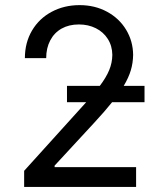

<svg xmlns="http://www.w3.org/2000/svg" viewBox="-20 -737 616 757"><path d="M75.2 -63.5 305.7 -318.4 319.8 -334H244.1V-398.4H373.5Q398.9 -432.1 410.6 -460.7Q422.4 -489.3 422.9 -520.5Q422.4 -556.2 405 -583.5Q387.7 -610.8 357.9 -625.7Q328.1 -640.6 291 -640.6Q252 -640.6 222.9 -624.3Q193.8 -607.9 178 -577.6Q162.1 -547.4 162.1 -507.8H78.1Q78.1 -568.8 106.2 -616.5Q134.3 -664.1 183.6 -690.4Q232.9 -716.8 293.9 -716.8Q354 -716.8 402.1 -690.7Q450.2 -664.6 477.3 -619.6Q504.4 -574.7 504.9 -520.5Q504.4 -488.8 495.8 -460Q487.3 -431.2 467.8 -398.4H549.8V-334H421.9Q394 -298.8 349.6 -251L195.3 -84V-78.1H516.6V0H75.2Z"/></svg>

Font: Pretendard GOV
Style: Regular
Weight: 400
Designer: Base glyphs from Inter by Rasmus Andersson; Hangeul glyphs from Noto Sans CJK(Source Han Sans) by Jang Soo-young and Kan
Foundry: Kil Hyung-jin
Version: Version 1.309